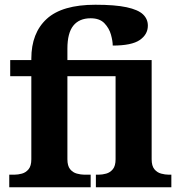

<svg xmlns="http://www.w3.org/2000/svg" viewBox="-20 -789 759 809"><path d="M19 0V-53H41Q56 -53 72.5 -57.5Q89 -62 100.5 -76Q112 -90 112 -118V-468H23V-536H112V-542Q112 -650 177 -709.5Q242 -769 382 -769Q465 -769 513.5 -758.5Q562 -748 582.5 -728.5Q603 -709 603 -681Q603 -644 569 -620.5Q535 -597 455 -597Q455 -616 447.5 -643Q440 -670 420 -691Q400 -712 362 -712Q314 -712 289 -681Q264 -650 264 -584V-536H619V-118Q619 -90 630.5 -76Q642 -62 659 -57.5Q676 -53 690 -53H702V0H384V-53H396Q411 -53 427.5 -57.5Q444 -62 455.5 -76Q467 -90 467 -118V-468H264V-118Q264 -90 275.5 -76Q287 -62 304 -57.5Q321 -53 335 -53H362V0Z"/></svg>

Font: NotoSerif-Bold
Style: Regular
Weight: 700
Designer: Monotype Design Team
Foundry: Monotype Imaging Inc.
Version: Version 2.007; ttfautohint (v1.8) -l 8 -r 50 -G 200 -x 14 -D